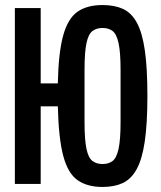

<svg xmlns="http://www.w3.org/2000/svg" viewBox="-20 -730 640 762"><path d="M387 12Q326 12 287.8 -15Q249.5 -42 231 -111.5Q212.5 -181 209.5 -308H141.5V0H39V-698H141.5V-399H209.5Q212 -520.5 230.5 -588.2Q249 -656 287 -683Q325 -710 387 -710Q434 -710 467.8 -694.8Q501.5 -679.5 523 -640.2Q544.5 -601 554.8 -530.5Q565 -460 565 -349Q565 -239 554.5 -168.2Q544 -97.5 522.2 -58.2Q500.5 -19 467 -3.5Q433.5 12 387 12ZM387 -79Q411 -79 426.8 -91Q442.5 -103 450.5 -139Q458.5 -175 458.5 -245.5V-452.5Q458.5 -523 450.5 -559Q442.5 -595 426.8 -607Q411 -619 387 -619Q363 -619 347 -607Q331 -595 323.2 -559Q315.5 -523 315.5 -452.5V-245.5Q315.5 -175 323.2 -139Q331 -103 347 -91Q363 -79 387 -79Z"/></svg>

Font: Lilex Medium
Style: Regular
Weight: 500
Designer: Mike Abbink, Paul van der Laan, Pieter van Rosmalen, Mikhael Khrustik
Foundry: Mikhael Khrustik
Version: Version 1.100